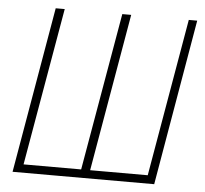

<svg xmlns="http://www.w3.org/2000/svg" viewBox="-51 -765 874 819"><g transform="rotate(5 386.0 -355.5)"><path d="M154.8 -710.9H193.4L76.2 -35.6H322.8L439.9 -710.9H478L361.3 -35.6H607.9L724.6 -710.9H760.7L638.7 0H32.2Z"/></g></svg>

Font: Roboto Condensed ExtraLight
Style: Italic
Weight: 250
Italic angle: -12°
Designer: Christian Robertson
Foundry: Google
Version: Version 3.008; 2023